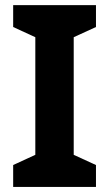

<svg xmlns="http://www.w3.org/2000/svg" viewBox="-20 -734 429 754"><path d="M269.5 -126 356.9 -85.9V0H31.7V-85.9L118.7 -126V-587.9L31.7 -627.9V-713.9H356.9V-627.9L269.5 -587.9Z"/></svg>

Font: Nokora
Style: Bold
Weight: 700
Designer: Danh Hong
Version: Version 8.000; ttfautohint (v1.8.3)